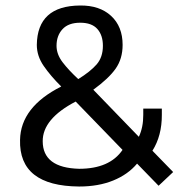

<svg xmlns="http://www.w3.org/2000/svg" viewBox="-20 -674 702 704"><path d="M482.6 -74.1 561.5 7.1 614.9 -43.2 538.9 -121.3Q573.7 -176.3 573.4 -252.9V-275.8H505.3V-253.2Q505.5 -207 489.1 -172.4L322.1 -345Q378.7 -386.2 404.1 -422.4Q429.6 -458.6 429.6 -509.4Q429.6 -576.8 387.3 -615.8Q345 -654.7 273.4 -653.8Q116.8 -652.6 115 -509.4Q115 -468.5 140.5 -431.8Q166 -395 204.5 -356.8Q55.8 -281.8 53.5 -161.2Q48.9 8.3 270.2 9.9Q340.7 9.9 394.9 -12.1Q449.2 -34.1 482.6 -74.1ZM267 -384Q231 -417.4 209.1 -446.3Q187.3 -475.2 187.3 -506.1Q187.3 -543.2 209.1 -566.9Q230.8 -590.7 274.2 -590.7Q316.4 -590.7 336.8 -567.9Q357.3 -545 357.3 -506.1Q357.3 -464.3 334.3 -437.8Q311.2 -411.4 267 -384ZM136.6 -155.9Q135.9 -238.2 257.5 -301.6L429.3 -124.4Q382 -55.1 270.2 -55.1Q136.9 -58.6 136.6 -155.9Z"/></svg>

Font: Arad-VF Thin Dots1
Style: Regular
Weight: 100
Designer: Mohammad Darvishi
Version: Version 1.000;August 30, 2024;FontCreator 15.0.0.2992 64-bit